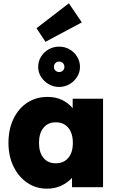

<svg xmlns="http://www.w3.org/2000/svg" viewBox="-20 -1128 711 1157"><path d="M263 9Q197 9 144.5 -26.5Q92 -62 61.5 -124.5Q31 -187 31 -267Q31 -349 61 -411.5Q91 -474 144 -509Q197 -544 266 -544Q317 -544 354.5 -525.5Q392 -507 418 -476V-533H601V0H414V-56Q387 -27 349 -9Q311 9 263 9ZM316 -144Q364 -144 391.5 -176.5Q419 -209 419 -267Q419 -325 391.5 -358Q364 -391 316 -391Q269 -391 242 -358Q215 -325 215 -267Q215 -209 242 -176.5Q269 -144 316 -144ZM336 -604Q303 -604 274 -620.5Q245 -637 227.5 -664.5Q210 -692 210 -725Q210 -758 227 -786Q244 -814 273 -830.5Q302 -847 336 -847Q371 -847 399.5 -830.5Q428 -814 445 -786Q462 -758 462 -725Q462 -692 444.5 -664.5Q427 -637 398.5 -620.5Q370 -604 336 -604ZM336 -694Q350 -694 359 -702.5Q368 -711 368 -725Q368 -739 359 -748Q350 -757 336 -757Q323 -757 314 -748Q305 -739 305 -725Q305 -712 314 -703Q323 -694 336 -694ZM254 -876 200 -958 395 -1108 473 -993Z"/></svg>

Font: Lexend Deca ExtraBold
Style: Regular
Weight: 800
Designer: Bonnie Shaver-Troup, Thomas Jockin
Foundry: Lexend
Version: Version 1.008; ttfautohint (v1.8.4.7-5d5b)